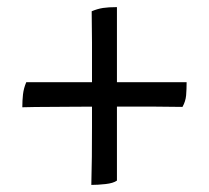

<svg xmlns="http://www.w3.org/2000/svg" viewBox="-20 -524 590 542"><path d="M237.8 -2Q238.8 -40 239.3 -81.1Q239.7 -122.1 239.7 -167Q239.7 -211.9 239.7 -258.8Q239.7 -299.8 239.7 -333.5Q239.7 -367.2 239.7 -404.1Q239.7 -440.9 238.8 -492.2Q254.9 -499 270.5 -501.5Q286.1 -503.9 310.1 -503.9V-14.2Q299.8 -6.8 277.8 -4.4Q255.9 -2 237.8 -2ZM43 -221.2Q43 -240.2 44.9 -257.6Q46.9 -274.9 54.2 -292H506.8Q506.8 -272 505.4 -254.9Q503.9 -237.8 495.1 -222.2Q445.8 -223.1 410.4 -223.1Q375 -223.1 343 -223.1Q311 -223.1 271 -223.1Q228 -223.1 189.9 -222.7Q151.9 -222.2 116 -222.2Q80.1 -222.2 43 -221.2Z"/></svg>

Font: Abu Sayed
Style: Regular
Weight: 400
Designer: Jayed Ahsan Saad
Foundry: Codepotro
Version: Codepotro Abu Sayed;Version 0.800